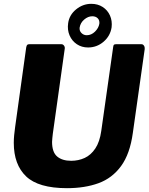

<svg xmlns="http://www.w3.org/2000/svg" viewBox="-20 -973 776 1003"><path d="M674 -279Q659 -169 612.5 -105.5Q566 -42 494.5 -16Q423 10 330 10Q181 10 116.5 -51.5Q52 -113 52 -227Q52 -246 54 -267Q56 -288 59 -309L117 -726Q119 -736 122.5 -739Q126 -742 133 -742H301Q309 -742 314.5 -734.5Q320 -727 318 -717L256 -275Q255 -263 253.5 -252.5Q252 -242 252 -232Q252 -178 278.5 -155.5Q305 -133 352 -133Q390 -133 422.5 -148Q455 -163 478 -197.5Q501 -232 509 -289L571 -726Q572 -736 575 -739Q578 -742 586 -742H719Q727 -742 732 -734.5Q737 -727 736 -717L674 -279ZM563 -830Q556 -785 521 -755Q486 -725 440 -725Q407 -725 381.5 -742Q356 -759 343.5 -788Q331 -817 336 -852Q342 -895 377.5 -924Q413 -953 457 -953Q491 -953 516.5 -936.5Q542 -920 554.5 -892Q567 -864 563 -830ZM499 -849Q501 -867 490.5 -877.5Q480 -888 462 -888Q440 -888 420 -871Q400 -854 396 -829Q394 -812 405.5 -800.5Q417 -789 433 -789Q457 -789 476 -807.5Q495 -826 499 -849Z"/></svg>

Font: Libre Franklin Thin ExtraBold
Style: Italic
Weight: 800
Italic angle: -8°
Version: Version 2.000